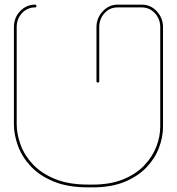

<svg xmlns="http://www.w3.org/2000/svg" viewBox="-20 -798 763 828"><path d="M360 10Q273 10 212 -15Q151 -40 113 -80.5Q75 -121 57.5 -169Q40 -217 40 -262V-681Q40 -722 67 -750Q94 -778 131 -778Q137 -778 137 -772Q137 -766 131 -766Q98 -766 75 -741.5Q52 -717 52 -681V-262Q52 -219 69 -173Q86 -127 122.5 -88.5Q159 -50 217.5 -26Q276 -2 360 -2H380Q456 -2 511 -24.5Q566 -47 601.5 -84Q637 -121 654 -165Q671 -209 671 -252V-681Q671 -716 648 -741Q625 -766 591 -766H487Q453 -766 430.5 -741Q408 -716 408 -681V-448Q408 -442 402 -442Q396 -442 396 -448V-681Q396 -720 423 -749Q450 -778 487 -778H591Q630 -778 656.5 -749Q683 -720 683 -681V-252Q683 -207 665.5 -160.5Q648 -114 611 -75.5Q574 -37 516.5 -13.5Q459 10 380 10Z"/></svg>

Font: Moirai One
Style: Regular
Weight: 400
Designer: Jiyeon Park
Foundry: JAMO
Version: Version 1.000; ttfautohint (v1.8.4.7-5d5b);gftools[0.9.29]